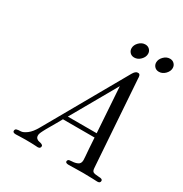

<svg xmlns="http://www.w3.org/2000/svg" viewBox="-201 -1045 1144 1199"><g transform="rotate(30 371.5 -446.0)"><path d="M189.9 -112.8 517.1 -689Q532.2 -715.8 548.8 -715.8Q552.7 -715.8 555.9 -715.3Q559.1 -714.8 561 -712.4Q563 -710 564 -709Q564.9 -708 565.9 -704.1Q566.9 -700.2 566.9 -699.2Q566.9 -698.2 567.9 -692.9V-688L610.8 -66.9Q611.8 -43.9 621.8 -38.1Q631.8 -32.2 663.1 -30.8Q689.9 -30.8 689.9 -17.1Q689.9 0 669.9 0Q665 0 634 -1.5Q603 -2.9 566.9 -2.9Q537.1 -2.9 503.2 -2Q469.2 -1 463.9 -1Q439 -1 439 -13.2Q439 -19 442.9 -23.9Q446.8 -29.8 469 -30.3Q491.2 -30.8 509.5 -39.3Q527.8 -47.9 527.8 -73.2Q527.8 -80.1 526.4 -98.1Q524.9 -116.2 522 -153.6Q519 -190.9 517.1 -230H289.1Q277.8 -210 264.9 -187Q252 -164.1 244.4 -151.6Q236.8 -139.2 229 -125Q221.2 -110.8 217.5 -103.5Q213.9 -96.2 210 -88.1Q206.1 -80.1 205.1 -75Q204.1 -69.8 204.1 -64.9Q204.1 -50.8 212.6 -43.5Q221.2 -36.1 231.2 -34.7Q241.2 -33.2 249.5 -29.5Q257.8 -25.9 258.8 -19Q259.8 -11.2 254.9 -5.6Q250 0 238.8 0Q235.8 0 224.4 -1Q212.9 -2 192.9 -2.4Q172.9 -2.9 149.9 -2.9Q130.9 -2.9 108.4 -2Q85.9 -1 81.1 -1Q59.1 -1 59.1 -13.9Q59.1 -26.9 70.1 -30Q81.1 -33.2 98.1 -33.2Q115.2 -33.2 141.1 -52.5Q167 -71.8 189.9 -112.8ZM307.1 -259.8H515.1L493.2 -586.9ZM438 -829.1Q438 -852.1 457.5 -872.1Q477.1 -892.1 502 -892.1Q521 -892.1 533.2 -879.6Q545.4 -867.2 545.4 -849.1Q545.4 -826.2 525.9 -806.2Q506.3 -786.1 481 -786.1Q461.9 -786.1 450 -798.6Q438 -811 438 -829.1ZM615.7 -829.1Q615.7 -852.1 635.3 -872.1Q654.8 -892.1 679.7 -892.1Q698.7 -892.1 710.9 -879.6Q723.1 -867.2 723.1 -849.1Q723.1 -826.2 703.6 -806.2Q684.1 -786.1 658.7 -786.1Q639.6 -786.1 627.7 -798.6Q615.7 -811 615.7 -829.1Z"/></g></svg>

Font: CMU Classical Serif
Style: Italic
Weight: 500
Italic angle: -14.04°
Version: Version 0.7.0